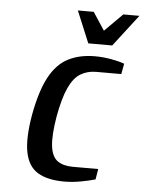

<svg xmlns="http://www.w3.org/2000/svg" viewBox="-51 -732 590 783"><g transform="rotate(5 244.0 -340.0)"><path d="M241 10Q173 10 133 -14Q93 -38 81.5 -95Q70 -152 87 -250Q105 -348 135.5 -405Q166 -462 212.5 -486Q259 -510 322 -510Q355 -510 388.5 -504Q422 -498 443 -490L435 -447H332Q297 -447 269 -430.5Q241 -414 221 -371Q201 -328 187 -250Q174 -172 179.5 -129Q185 -86 208.5 -69.5Q232 -53 272 -53H375L368 -10Q345 -3 309.5 3.5Q274 10 241 10ZM290 -560 236 -690H301L349 -617L422 -690H488L388 -560Z"/></g></svg>

Font: Cuprum Medium
Style: Italic
Weight: 500
Italic angle: -10°
Version: Version 3.000